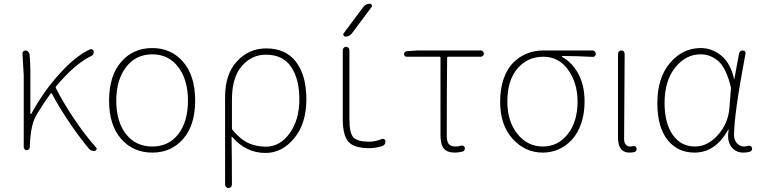

<svg xmlns="http://www.w3.org/2000/svg" viewBox="-20 -794 4023 1015"><path d="M488.3 -13.7Q491.2 -10.7 491.2 -6.8Q491.2 -5.9 490.2 -3.9Q488.3 2 482.4 3.9Q478.5 3.9 475.6 3.9Q460.9 3.9 451.2 -6.8Q402.3 -64.5 347.2 -146Q292 -227.5 253.9 -299.8Q252.9 -301.8 251.5 -301.8Q250 -301.8 249 -300.8Q211.9 -251 173.8 -188.5Q141.6 -135.7 137.7 -24.4V-16.6Q137.7 -9.8 132.8 -4.9Q127.9 0 121.1 0Q114.3 0 109.9 -4.9Q105.5 -9.8 105.5 -16.6V-396.5L98.6 -511.7Q98.6 -517.6 102.5 -521.5Q107.4 -527.3 114.3 -527.3Q122.1 -527.3 127.9 -522Q133.8 -516.6 135.7 -508.8Q140.6 -469.7 140.6 -409.2V-193.4Q140.6 -191.4 142.6 -191.4Q144.5 -191.4 145.5 -192.4Q209 -309.6 294.9 -404.3Q380.9 -499 456.1 -533.2Q459 -534.2 461.9 -534.2Q464.8 -534.2 468.8 -532.2Q475.6 -528.3 475.6 -518.6Q475.6 -503.9 460.9 -497.1Q374 -455.1 275.4 -335.9Q273.4 -332 275.4 -328.1Q314.5 -251 371.6 -166Q428.7 -81.1 488.3 -13.7Z M785.2 12.7Q683.6 12.7 620.1 -60.1Q556.6 -132.8 556.6 -261.7Q556.6 -392.6 620.1 -466.3Q683.6 -540 785.2 -540Q885.7 -540 948.7 -466.3Q1011.7 -392.6 1011.7 -261.7Q1011.7 -132.8 948.7 -60.1Q885.7 12.7 785.2 12.7ZM785.2 -19.5Q872.1 -19.5 922.9 -85.4Q973.6 -151.4 973.6 -261.7Q973.6 -372.1 922.4 -439.5Q871.1 -506.8 785.2 -506.8Q698.2 -506.8 646.5 -439.5Q594.7 -372.1 594.7 -261.7Q594.7 -151.4 646 -85.4Q697.3 -19.5 785.2 -19.5Z M1169.9 181.6V-281.2Q1169.9 -402.3 1232.9 -470.2Q1295.9 -538.1 1387.7 -538.1Q1491.2 -538.1 1545.4 -466.3Q1599.6 -394.5 1599.6 -269.5Q1599.6 -140.6 1535.2 -63Q1470.7 14.6 1383.8 14.6Q1280.3 14.6 1207 -70.3Q1206.1 -70.3 1205.1 -70.3Q1204.1 -70.3 1204.1 -69.3Q1206.1 34.2 1206.1 181.6Q1206.1 189.5 1200.7 194.8Q1195.3 200.2 1188 200.2Q1180.7 200.2 1175.3 194.8Q1169.9 189.5 1169.9 181.6ZM1385.7 -18.6Q1460 -18.6 1511.2 -89.4Q1562.5 -160.2 1562.5 -269.5Q1562.5 -376 1519 -440.4Q1475.6 -504.9 1385.7 -504.9Q1309.6 -504.9 1257.8 -444.3Q1206.1 -383.8 1206.1 -266.6V-115.2Q1206.1 -111.3 1209 -107.4Q1252 -55.7 1294.4 -37.1Q1336.9 -18.6 1385.7 -18.6Z M1840.8 -618.2Q1828.1 -600.6 1806.6 -600.6Q1799.8 -600.6 1796.4 -606.4Q1793 -612.3 1796.9 -618.2L1900.4 -756.8Q1913.1 -774.4 1935.5 -774.4Q1941.4 -774.4 1944.8 -768.6Q1948.2 -762.7 1944.3 -756.8ZM1827.1 -529.3V-165Q1827.1 -89.8 1848.6 -67.4Q1870.1 -44.9 1931.6 -44.9Q1962.9 -44.9 2000 -59.6Q2005.9 -61.5 2011.7 -57.6Q2017.6 -53.7 2017.6 -46.9Q2017.6 -27.3 2000 -21.5Q1966.8 -10.7 1931.6 -10.7Q1852.5 -10.7 1822.3 -44.4Q1792 -78.1 1792 -165V-529.3Q1792 -536.1 1797.4 -541.5Q1802.7 -546.9 1809.6 -546.9Q1816.4 -546.9 1821.8 -541.5Q1827.1 -536.1 1827.1 -529.3Z M2384.8 12.7Q2343.8 12.7 2326.2 -8.8Q2308.6 -30.3 2308.6 -81.1V-489.3Q2308.6 -494.1 2304.7 -494.1H2129.9Q2124 -494.1 2120.1 -498Q2116.2 -502 2116.2 -507.8Q2116.2 -513.7 2120.1 -518.1Q2124 -522.5 2129.9 -523.4L2187.5 -527.3H2521.5Q2528.3 -527.3 2533.2 -522.5Q2538.1 -517.6 2538.1 -510.7Q2538.1 -503.9 2533.2 -499Q2528.3 -494.1 2521.5 -494.1H2348.6Q2343.8 -494.1 2343.8 -489.3Q2341.8 -350.6 2341.8 -75.2Q2341.8 -45.9 2352.5 -32.7Q2363.3 -19.5 2387.7 -19.5Q2402.3 -19.5 2418.9 -24.4Q2424.8 -25.4 2430.2 -22.5Q2435.5 -19.5 2437.5 -12.7Q2438.5 -6.8 2435.5 -1Q2432.6 4.9 2426.8 6.8Q2405.3 12.7 2384.8 12.7Z M2849.6 12.7Q2755.9 12.7 2689.9 -60.1Q2624 -132.8 2624 -256.8Q2624 -325.2 2642.6 -377.9Q2661.1 -430.7 2693.4 -462.9Q2725.6 -495.1 2766.1 -511.2Q2806.6 -527.3 2852.5 -527.3H3112.3Q3119.1 -527.3 3124.5 -522Q3129.9 -516.6 3129.9 -509.3Q3129.9 -502 3124.5 -497.1Q3119.1 -492.2 3112.3 -493.2Q3031.2 -498 2952.1 -498Q2950.2 -498 2950.2 -496.1Q2950.2 -494.1 2952.1 -493.2Q3007.8 -460.9 3039.1 -400.4Q3070.3 -339.8 3070.3 -256.8Q3070.3 -193.4 3052.7 -142.1Q3035.2 -90.8 3004.9 -57.1Q2974.6 -23.4 2934.6 -5.4Q2894.5 12.7 2849.6 12.7ZM2849.6 -19.5Q2929.7 -19.5 2981.4 -85Q3033.2 -150.4 3033.2 -256.8Q3033.2 -354.5 2983.9 -424.3Q2934.6 -494.1 2851.6 -494.1Q2769.5 -494.1 2715.8 -432.1Q2662.1 -370.1 2662.1 -256.8Q2662.1 -151.4 2715.8 -85.4Q2769.5 -19.5 2849.6 -19.5Z M3307.6 12.7Q3247.1 12.7 3247.1 -66.4V-508.8Q3247.1 -516.6 3252 -522Q3256.8 -527.3 3264.6 -527.3Q3272.5 -527.3 3277.3 -522Q3282.2 -516.6 3282.2 -508.8Q3279.3 -83 3279.3 -58.6Q3279.3 -40 3288.1 -29.8Q3296.9 -19.5 3310.5 -19.5Q3318.4 -19.5 3327.1 -21.5Q3333 -23.4 3338.4 -20Q3343.8 -16.6 3344.7 -10.7Q3345.7 -8.8 3345.7 -6.8Q3345.7 -2 3343.8 2Q3340.8 7.8 3334 9.8Q3322.3 12.7 3307.6 12.7Z M3651.4 12.7Q3562.5 12.7 3508.8 -54.7Q3455.1 -122.1 3455.1 -249Q3455.1 -382.8 3522 -461.4Q3588.9 -540 3684.6 -540Q3744.1 -540 3793 -500Q3841.8 -460 3860.4 -377Q3860.4 -376 3861.3 -376Q3862.3 -376 3862.3 -377L3886.7 -509.8Q3887.7 -517.6 3893.6 -522.5Q3899.4 -527.3 3907.2 -527.3Q3914.1 -527.3 3918.5 -522Q3922.9 -516.6 3920.9 -509.8Q3860.4 -190.4 3860.4 -79.1Q3860.4 -61.5 3867.7 -48.3Q3875 -35.2 3887.2 -27.3Q3899.4 -19.5 3913.1 -19.5Q3923.8 -19.5 3936.5 -23.4Q3942.4 -24.4 3948.2 -21.5Q3954.1 -18.6 3955.1 -12.7Q3956.1 -10.7 3956.1 -7.8Q3956.1 -3.9 3954.1 0Q3951.2 5.9 3945.3 7.8Q3928.7 12.7 3910.2 12.7Q3868.2 12.7 3845.7 -18.6Q3829.1 -41 3829.1 -75.2Q3829.1 -89.8 3832 -107.4Q3832 -109.4 3830.6 -109.4Q3829.1 -109.4 3829.1 -107.4Q3761.7 12.7 3651.4 12.7ZM3654.3 -19.5Q3720.7 -19.5 3774.9 -80.1Q3829.1 -140.6 3835.9 -221.7L3843.8 -323.2Q3844.7 -328.1 3843.8 -332Q3831.1 -386.7 3812 -423.8Q3793 -460.9 3769.5 -477.5Q3746.1 -494.1 3726.1 -500.5Q3706.1 -506.8 3683.6 -506.8Q3605.5 -506.8 3549.3 -437Q3493.2 -367.2 3493.2 -249Q3493.2 -143.6 3536.1 -81.5Q3579.1 -19.5 3654.3 -19.5Z"/></svg>

Font: Gen Jyuu Gothic ExtraLight
Style: Regular
Weight: 100
Designer: [Source Han Sans]
Ryoko NISHIZUKA  (kana & ideographs); Paul D. Hunt (Latin, Greek & Cyrillic); Wenlong ZHANG  (bopomofo
Version: Version 1.002.20150607